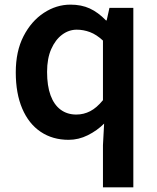

<svg xmlns="http://www.w3.org/2000/svg" viewBox="-20 -589 677 828"><path d="M424 219V37L429 -56Q399 -26 359 -6Q319 14 276 14Q207 14 155.5 -20.5Q104 -55 76 -120.5Q48 -186 48 -277Q48 -368 81.5 -433Q115 -498 169 -533.5Q223 -569 284 -569Q331 -569 367 -552.5Q403 -536 437 -501H440L452 -555H555V219ZM309 -95Q341 -95 369 -109.5Q397 -124 424 -157V-414Q396 -440 368 -450.5Q340 -461 311 -461Q277 -461 248 -439.5Q219 -418 201 -377.5Q183 -337 183 -279Q183 -219 198 -178Q213 -137 241.5 -116Q270 -95 309 -95Z"/></svg>

Font: Noto Sans HK SemiBold
Style: Regular
Weight: 600
Version: Version 2.004-H2;hotconv 1.0.118;makeotfexe 2.5.65603